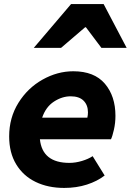

<svg xmlns="http://www.w3.org/2000/svg" viewBox="-20 -910 642 943"><path d="M25 -240Q25 -332 70.5 -405Q116 -478 189 -519Q262 -560 340 -560Q443 -560 495 -499Q547 -438 547 -341Q547 -306 539.5 -273Q532 -240 525 -226H176Q188 -110 321 -110Q351 -110 382.5 -119.5Q414 -129 435 -143L494 -48Q458 -20 407 -3.5Q356 13 295 13Q216 13 155 -16.5Q94 -46 59.5 -103Q25 -160 25 -240ZM329 -890H489L602 -675H478L402 -776H398L280 -675H146ZM409 -332Q412 -346 412 -358Q412 -394 390.5 -415.5Q369 -437 327 -437Q285 -437 245 -411Q205 -385 187 -332Z"/></svg>

Font: Nebula Sans Bold
Style: Regular
Weight: 700
Italic angle: -9°
Designer: Paul D. Hunt for Adobe (as Source Sans)
Foundry: Nebula Entertainment & Broadcasting LLC
Version: Version 1.010